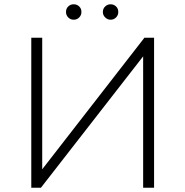

<svg xmlns="http://www.w3.org/2000/svg" viewBox="-20 -876 865 896"><path d="M126 0V-700H177V-86L654 -700H699V0H648V-613L171 0ZM496 -784Q482 -784 471 -794.5Q460 -805 460 -820Q460 -836 471 -846Q482 -856 496 -856Q511 -856 521.5 -846Q532 -836 532 -820Q532 -805 521.5 -794.5Q511 -784 496 -784ZM324 -784Q309 -784 298.5 -794.5Q288 -805 288 -820Q288 -836 298.5 -846Q309 -856 324 -856Q339 -856 349.5 -846Q360 -836 360 -820Q360 -805 349.5 -794.5Q339 -784 324 -784Z"/></svg>

Font: Montserrat Z Light
Style: Regular
Weight: 300
Designer: Julieta Ulanovsky
Foundry: Julieta Ulanovsky
Version: Version 8.000